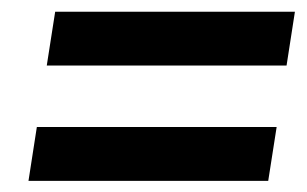

<svg xmlns="http://www.w3.org/2000/svg" viewBox="-20 -464 532 333"><path d="M61.1 -350.3 75.7 -443.7H491.5L477 -350.3ZM29.4 -150.3 43.9 -243.7H459.8L445.2 -150.3Z"/></svg>

Font: Rokkitt SemiBold
Style: Italic
Weight: 600
Italic angle: -9°
Designer: Vernon Adams
Foundry: Vernon Adams
Version: Version 3.103